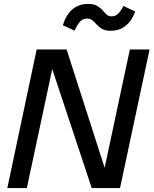

<svg xmlns="http://www.w3.org/2000/svg" viewBox="-20 -954 779 974"><path d="M17.1 0 166 -703.1H317.9L524.4 -60.5L501.5 -59.1L638.7 -703.1H738.8L588.9 0H445.3L231 -646L254.4 -647.5L116.2 0ZM541.5 -797.9Q514.6 -797.9 498.3 -807.1Q481.9 -816.4 470.9 -828.9Q460 -841.3 449 -850.6Q438 -859.9 421.4 -859.9Q399.9 -859.9 385.7 -844Q371.6 -828.1 358.4 -798.8L298.8 -825.7Q314.9 -878.9 347.2 -906.5Q379.4 -934.1 427.2 -934.1Q455.6 -934.1 472.2 -924.6Q488.8 -915 499.5 -902.6Q510.3 -890.1 520.3 -880.6Q530.3 -871.1 545.9 -871.1Q565.9 -871.1 579.6 -884.8Q593.3 -898.4 606.4 -923.8L666 -895.5Q648.9 -848.1 617.2 -823Q585.4 -797.9 541.5 -797.9Z"/></svg>

Font: Schibsted Grotesk Medium
Style: Italic
Weight: 500
Italic angle: -12°
Designer: Bakken & Baeck AS, Henrik Kongsvoll
Foundry: Schibsted ASA
Version: Version 1.100;gftools[0.9.25]